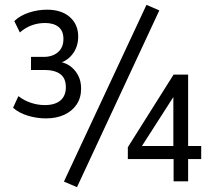

<svg xmlns="http://www.w3.org/2000/svg" viewBox="-20 -749 882 793"><path d="M170 -260Q131 -260 94 -271.5Q57 -283 34 -304L56 -352Q79 -334 107.5 -324.5Q136 -315 165 -315Q207 -315 229.5 -334Q252 -353 252 -389Q252 -426 229 -443Q206 -460 163 -460H108V-514H160Q197 -514 219.5 -533.5Q242 -553 242 -588Q242 -621 222 -637.5Q202 -654 166 -654Q137 -654 111 -644.5Q85 -635 62 -615L39 -662Q63 -685 99.5 -697Q136 -709 174 -709Q234 -709 268.5 -678.5Q303 -648 303 -598Q303 -560 283.5 -531Q264 -502 231 -490V-493Q257 -487 275.5 -471.5Q294 -456 304.5 -434Q315 -412 315 -383Q315 -345 296.5 -317.5Q278 -290 245.5 -275Q213 -260 170 -260ZM298 24 244 1 585 -729 638 -706ZM697 0V-92H508V-141L697 -441H757V-146H811V-92H757V0ZM696 -146V-367H708L556 -130L555 -146Z"/></svg>

Font: Nunito Sans 10pt Condensed
Style: Regular
Weight: 400
Width: 3
Designer: Vernon Adams
Foundry: Vernon Adams
Version: Version 3.101;gftools[0.9.27]